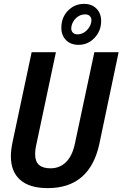

<svg xmlns="http://www.w3.org/2000/svg" viewBox="-20 -959 631 989"><path d="M36 -154Q36 -184 44 -224L143 -690H268L166 -209Q161 -188 161 -165Q161 -127 181 -109.5Q201 -92 240 -92Q288 -92 320.5 -124.5Q353 -157 366 -220L466 -690H591L492 -219Q443 10 226 10Q132 10 84 -32.5Q36 -75 36 -154ZM296 -816Q296 -869 330 -904Q364 -939 413 -939Q453 -939 477 -914.5Q501 -890 501 -851Q501 -800 467 -764Q433 -728 385 -728Q344 -728 320 -752.5Q296 -777 296 -816ZM450 -844Q451 -847 451 -854Q451 -868 442.5 -876.5Q434 -885 418 -885Q393 -885 373 -867Q353 -849 348 -823Q347 -819 347 -813Q347 -799 355.5 -790.5Q364 -782 379 -782Q404 -782 424 -800Q444 -818 450 -844Z"/></svg>

Font: Decalotype SemiBold Italic
Style: Regular
Weight: 600
Italic angle: -12°
Designer: Alfredo Marco Pradil
Foundry: Alfredo Marco Pradil
Version: Version 1.0